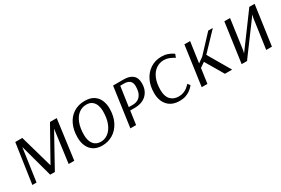

<svg xmlns="http://www.w3.org/2000/svg" viewBox="56 -1299 3075 2098"><g transform="rotate(-30 1593.5 -250.0)"><path d="M611 0H540L595 -412H594L366 0H307L195 -412H194L135 0H82L155 -500H244L361 -88H362L593 -500H678Z M1231 -306Q1231 -205 1194 -134Q1157 -63 1096 -26.5Q1035 10 963 10Q869 10 819 -48Q769 -106 769 -203Q769 -294 801 -363Q833 -432 893 -471Q953 -510 1035 -510Q1107 -510 1150 -480.5Q1193 -451 1212 -404Q1231 -357 1231 -306ZM1154 -314Q1154 -353 1142 -387.5Q1130 -422 1103 -444Q1076 -466 1029 -466Q975 -466 933 -433Q891 -400 867.5 -338.5Q844 -277 844 -191Q844 -117 876.5 -75.5Q909 -34 969 -34Q1018 -34 1060 -65Q1102 -96 1128 -158.5Q1154 -221 1154 -314Z M1389 -500H1523Q1595 -500 1635 -467Q1675 -434 1675 -366Q1675 -311 1657 -273.5Q1639 -236 1610 -213Q1581 -190 1546.5 -180Q1512 -170 1478 -170H1415L1391 0H1319ZM1456 -459 1420 -210H1474Q1506 -210 1535 -225Q1564 -240 1582 -275.5Q1600 -311 1600 -370Q1600 -417 1574.5 -438Q1549 -459 1507 -459Z M2135 -419Q2135 -419 2116.5 -430Q2098 -441 2069 -452.5Q2040 -464 2006 -464Q1952 -464 1908 -433.5Q1864 -403 1838.5 -343.5Q1813 -284 1813 -197Q1813 -118 1851 -77.5Q1889 -37 1953 -37Q1988 -37 2015.5 -48Q2043 -59 2062 -74Q2081 -89 2091 -100Q2101 -111 2101 -111L2124 -81Q2124 -81 2113 -67.5Q2102 -54 2079 -35.5Q2056 -17 2021 -3.5Q1986 10 1938 10Q1841 10 1788.5 -48.5Q1736 -107 1736 -204Q1736 -295 1770 -363.5Q1804 -432 1864.5 -471Q1925 -510 2004 -510Q2046 -510 2079.5 -498Q2113 -486 2132 -473.5Q2151 -461 2151 -461Z M2289 -500H2361L2324 -239L2391 -287L2590 -500H2648L2439 -281L2603 0H2512L2378 -228L2317 -186L2291 0H2219Z M3105 0H3033L3086 -375L3095 -410H3094L2798 -10L2792 0H2723L2793 -500H2865L2812 -120L2804 -89H2805L3101 -490L3107 -500H3175Z"/></g></svg>

Font: Arsenal SC
Style: Italic
Weight: 400
Italic angle: -9.10001°
Designer: Andrij Shevchenko
Foundry: Stairsfor
Version: Version 2.001; ttfautohint (v1.8.4.7-5d5b)